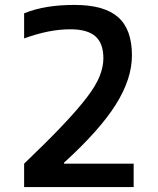

<svg xmlns="http://www.w3.org/2000/svg" viewBox="-20 -760 640 780"><path d="M78 -95Q173 -186 235 -251.5Q297 -317 333.5 -365Q370 -413 385 -451Q400 -489 400 -523Q400 -584 367.5 -612.5Q335 -641 266 -641Q222 -641 176.5 -632Q131 -623 78 -604V-706Q123 -724 173 -732Q223 -740 283 -740Q403 -740 459.5 -690.5Q516 -641 516 -535Q516 -439 450 -334.5Q384 -230 240 -99V-95H523V0H78Z"/></svg>

Font: M PLUS Code Latin 60 Medium
Style: Regular
Weight: 500
Width: 7
Monospace: yes
Designer: Coji Morishita
Foundry: UNDERFOREST DESIGN
Version: Version 1.005; ttfautohint (v1.8.3)